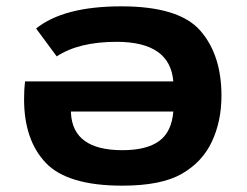

<svg xmlns="http://www.w3.org/2000/svg" viewBox="-20 -569 781 606"><path d="M56 -256Q56 -288 59 -312H527Q517 -437 348 -437Q229 -437 159 -391L94 -479Q181 -549 363 -549Q545 -549 612 -472.5Q679 -396 679 -267Q679 -187 649 -122.5Q619 -58 554 -20.5Q489 17 366 17Q193 17 124.5 -55Q56 -127 56 -256ZM204 -212Q210 -95 366 -95Q443 -95 482.5 -124Q522 -153 527 -217H204Z"/></svg>

Font: Fix15 Mono
Style: Bold
Weight: 700
Designer: Carrois Corporate & Edenspiekermann AG
Foundry: Carrois Corporate GbR & Edenspiekermann AG
Version: Version 3.206